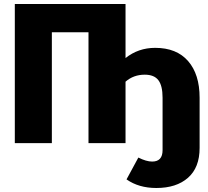

<svg xmlns="http://www.w3.org/2000/svg" viewBox="-20 -715 1040 959"><path d="M755 -476Q862 -476 919.5 -410Q977 -344 977 -227V24Q977 122 919 173Q861 224 761 224Q673 224 612 181L671 72Q711 92 740 92Q792 92 792 35V-227Q792 -287 771 -314.5Q750 -342 703 -342Q647 -342 607 -307V0H422V-554H239V0H54V-695H607V-425Q671 -476 755 -476Z"/></svg>

Font: FiraGO ExtraBold
Style: Regular
Weight: 800
Designer: bBox Type
Foundry: bBox Type GmbH
Version: Version 1.001;PS 001.001;hotconv 1.0.88;makeotf.lib2.5.64775